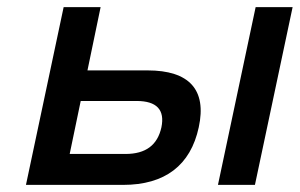

<svg xmlns="http://www.w3.org/2000/svg" viewBox="-20 -520 843 540"><path d="M53 0H326C444 0 516 -55 539 -162C562 -268 512 -322 395 -322H226L263 -500H159ZM176 -87 207 -236H364C421 -236 444 -211 434 -162C423 -112 390 -87 333 -87ZM593 0H697L803 -500H699Z"/></svg>

Font: LT Wave Text Medium Italic
Style: Regular
Weight: 500
Designer: Daniel Lyons
Version: Version 2.5 (Glyphs App)